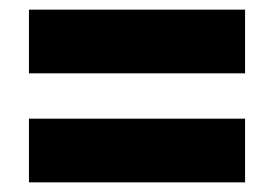

<svg xmlns="http://www.w3.org/2000/svg" viewBox="-20 -463 568 398"><path d="M40 -311V-443H488V-311ZM40 -85V-217H488V-85Z"/></svg>

Font: Archivo ExtraCondensed Black
Style: Regular
Weight: 900
Width: 2
Designer: Hector Gatti
Foundry: Omnibus-Type
Version: Version 2.001; ttfautohint (v1.8.3)